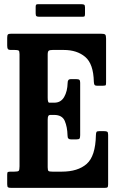

<svg xmlns="http://www.w3.org/2000/svg" viewBox="-20 -914 570 934"><path d="M51 -671H34.5Q21 -671 18 -675.8Q15 -680.5 15 -693V-730Q15 -743 18.8 -746.5Q22.5 -750 35 -750H470.5Q487 -750 491.5 -746Q496 -742 496 -726V-516.5Q496 -504 494.8 -500.5Q493.5 -497 480.5 -497H453Q442 -497 439.5 -501.8Q437 -506.5 436.5 -516.5Q434.5 -603.5 394.5 -637.2Q354.5 -671 290 -671H236Q222 -671 217 -667.2Q212 -663.5 212 -648.5V-438.5Q212 -414.5 219.5 -414.5H244.5Q276 -414.5 292 -442Q308 -469.5 309 -510.5Q309 -529 323.5 -529H351.5Q362.5 -529 366.2 -525.5Q370 -522 370 -511.5V-256.5Q370 -244 367 -240Q364 -236 352.5 -236H324.5Q317 -236 312.8 -240Q308.5 -244 308.5 -255.5Q307.5 -296.5 295 -325.8Q282.5 -355 243 -355H226.5Q218 -355 215 -350Q212 -345 212 -331V-100.5Q212 -85.5 216 -82.2Q220 -79 235.5 -79H280Q359 -79 401.8 -116.8Q444.5 -154.5 446.5 -256Q447 -268.5 449.5 -272.2Q452 -276 462.5 -276H486.5Q498 -276 502 -273Q506 -270 506 -258V-18Q506 -6 503 -3Q500 0 488 0H36.5Q24 0 19.5 -2.5Q15 -5 15 -18V-64.5Q15 -75.5 18.5 -77.2Q22 -79 33 -79H49.5Q67 -79 71 -83Q75 -87 75 -105V-650.5Q75 -665.5 70.5 -668.2Q66 -671 51 -671ZM153.5 -848.5V-880Q153.5 -887 155.2 -890.2Q157 -893.5 163.5 -893.5H376.5Q386 -893.5 389.8 -890.8Q393.5 -888 393.5 -878V-847.5Q393.5 -839.5 392 -836Q390.5 -832.5 382.5 -832.5H171Q161.5 -832.5 157.5 -835.2Q153.5 -838 153.5 -848.5Z"/></svg>

Font: Besley* Condensed Semi
Style: Regular
Weight: 600
Width: 3
Designer: Owen Earl
Foundry: indestructible type*
Version: Version 3.000; ttfautohint (v1.8.3)